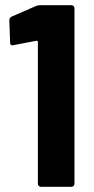

<svg xmlns="http://www.w3.org/2000/svg" viewBox="-20 -720 362 740"><path d="M119 -697 25 -656C19 -653 16 -648 16 -642L19 -556C19 -549 22 -545 28 -545C29 -545 30 -546 32 -546L121 -563C124 -564 126 -561 126 -558V-12C126 -5 131 0 138 0H255C262 0 267 -5 267 -12V-688C267 -695 262 -700 255 -700H134C129 -700 124 -699 119 -697Z"/></svg>

Font: Barlow Semi Condensed
Style: Bold
Weight: 700
Width: 4
Designer: Jeremy Tribby
Foundry: Tribby Type
Version: Version 1.422;hotconv 1.0.109;makeotfexe 2.5.65596